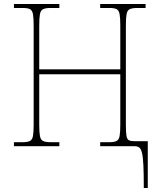

<svg xmlns="http://www.w3.org/2000/svg" viewBox="-20 -734 801 964"><path d="M702 210Q702 139 700 97Q698 55 693 34Q688 13 679 6.5Q670 0 655 0H483V-20H528Q553 -20 565 -26Q577 -32 580.5 -51Q584 -70 584 -108V-361H177V-108Q177 -70 180.5 -51Q184 -32 196.5 -26Q209 -20 235 -20H278V0H50V-20H92Q118 -20 130 -26Q142 -32 145.5 -51Q149 -70 149 -108V-605Q149 -644 145.5 -663Q142 -682 130.5 -688Q119 -694 93 -694H50V-714H278V-694H234Q209 -694 196.5 -688Q184 -682 180.5 -663Q177 -644 177 -605V-386H584V-605Q584 -644 580.5 -663Q577 -682 565.5 -688Q554 -694 529 -694H483V-714H711V-694H670Q644 -694 631.5 -688Q619 -682 615.5 -663Q612 -644 612 -605V-108Q612 -70 615 -52Q618 -34 628 -29.5Q638 -25 658 -25H722V210Z"/></svg>

Font: Noto Serif Thin
Style: Regular
Weight: 100
Designer: Monotype Design Team
Foundry: Monotype Imaging Inc.
Version: Version 2.015